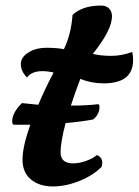

<svg xmlns="http://www.w3.org/2000/svg" viewBox="-20 -657 499 691"><path d="M315 -227Q272 -219 216 -214Q198 -145 198 -109Q198 -69 243 -69Q266 -69 291.5 -78.5Q317 -88 328 -99Q348 -92 348 -71Q348 -65 346 -57Q316 -26 266.5 -6Q217 14 169.5 14Q122 14 91.5 -11Q61 -36 61 -82.5Q61 -129 89 -208H31Q24 -208 24 -220Q24 -252 59 -286L118 -280Q139 -332 173 -396Q151 -401 132 -401Q94 -401 77 -378Q55 -401 55 -426Q55 -451 82 -468Q109 -485 147 -485Q185 -485 210 -480Q236 -534 241 -603Q276 -637 344 -637Q362 -637 372.5 -626.5Q383 -616 383 -598Q383 -549 314 -463Q343 -456 380.5 -456Q418 -456 456 -470Q459 -455 459 -441Q459 -357 353 -357Q309 -357 269 -373Q251 -326 235 -277Q292 -277 333 -282Q338 -282 338 -272Q338 -245 315 -227Z"/></svg>

Font: Clara
Style: Regular
Weight: 400
Designer: Proyecto DEMO
Foundry: Proyecto DEMO
Version: Version 1.002